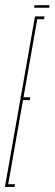

<svg xmlns="http://www.w3.org/2000/svg" viewBox="-52 -740 216 760"><path d="M-32.5 0 86.5 -675H124.5L122.5 -664H95.5L41 -355H68L66 -344H39L-19.5 -11H7.5L5.5 0ZM83 -709.5 85 -719.5H144L143 -709.5Z"/></svg>

Font: Anybody UltraCondensed Thin
Style: Italic
Weight: 100
Width: 1
Italic angle: -10°
Designer: Tyler Finck
Foundry: Etcetera Type Company
Version: Version 1.010; ttfautohint (v1.8.3) -l 8 -r 50 -G 200 -x 14 